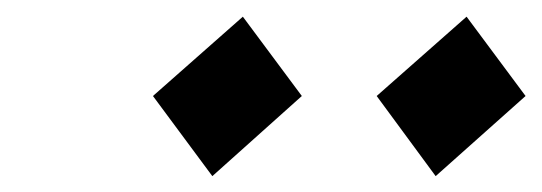

<svg xmlns="http://www.w3.org/2000/svg" viewBox="-20 -834 666 236"><path d="M241 -617.5 351 -716 278.5 -813.5 168 -716ZM443 -716 515.5 -617.5 626 -716 553.5 -813.5Z"/></svg>

Font: Monaspace Krypton
Style: Bold Italic
Weight: 700
Italic angle: -11°
Designer: Riley Cran & the Lettermatic Team
Foundry: Lettermatic
Version: Version 1.101 (Monaspace Krypton)